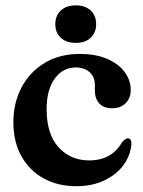

<svg xmlns="http://www.w3.org/2000/svg" viewBox="-20 -664 520 696"><path d="M454 -337.5Q454 -308.5 435.5 -290Q417 -271.5 386.5 -271.5Q356.5 -271.5 340.2 -288.8Q324 -306 324 -335V-355Q324 -384.5 305.2 -402Q286.5 -419.5 254 -419.5Q208 -419.5 178.5 -379Q149 -338.5 149 -268Q149 -177.5 192.5 -130Q236 -82.5 302.5 -82.5Q346 -82.5 376 -100.2Q406 -118 422.5 -149Q435 -162.5 443.5 -162.5Q457 -162 456.5 -142.5Q453 -99.5 427 -64.8Q401 -30 357.2 -9.5Q313.5 11 256.5 11Q190 11 138.5 -17.2Q87 -45.5 57.8 -97.5Q28.5 -149.5 28.5 -220.5Q28.5 -291 58.2 -347.2Q88 -403.5 142 -436Q196 -468.5 269 -468.5Q326.5 -468.5 368 -450.8Q409.5 -433 431.8 -403Q454 -373 454 -337.5ZM254.5 -508.5Q220.5 -508.5 200.5 -527Q180.5 -545.5 180.5 -576.5Q180.5 -607 200.5 -625.8Q220.5 -644.5 254.5 -644.5Q289 -644.5 308.8 -626Q328.5 -607.5 328.5 -576.5Q328.5 -546 308.8 -527.2Q289 -508.5 254.5 -508.5Z"/></svg>

Font: Fraunces 72pt Soft SemiBold
Style: Regular
Weight: 600
Version: Version 1.000;[b76b70a41]